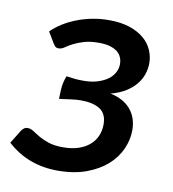

<svg xmlns="http://www.w3.org/2000/svg" viewBox="-77 -576 579 642"><g transform="rotate(10 212.0 -255.0)"><path d="M51.5 -446Q66.5 -461 87.2 -474.2Q108 -487.5 132.8 -497.2Q157.5 -507 185.2 -512.5Q213 -518 242.5 -518Q283.5 -518 313.2 -508Q343 -498 362.2 -481.5Q381.5 -465 390.8 -443.5Q400 -422 400 -399.5Q400 -381.5 394.2 -363.2Q388.5 -345 375.5 -328.5Q362.5 -312 341.5 -298.5Q320.5 -285 290 -277Q335.5 -267.5 359.2 -239.2Q383 -211 383 -168.5Q383 -137 369.2 -105.5Q355.5 -74 327.8 -49Q300 -24 258 -8.2Q216 7.5 160 7.5Q110.5 7.5 67.8 -8.2Q25 -24 -11.5 -57L15.5 -101Q18.5 -106.5 24.2 -111Q30 -115.5 37 -115.5Q47.5 -115.5 57.5 -108.8Q67.5 -102 81.2 -94Q95 -86 115 -79.2Q135 -72.5 165 -72.5Q194 -72.5 216.5 -80Q239 -87.5 254.2 -100.8Q269.5 -114 277.2 -132Q285 -150 285 -171Q285 -207 261.8 -222.2Q238.5 -237.5 197 -237.5Q182 -237.5 161.8 -234.8Q141.5 -232 123.5 -229.5Q123.5 -250 125.2 -269Q127 -288 135 -308.5Q148.5 -306.5 161.8 -305Q175 -303.5 188.5 -303.5Q218.5 -303 240.2 -309.8Q262 -316.5 276.2 -327.2Q290.5 -338 297.2 -351.8Q304 -365.5 304 -379.5Q304 -391.5 299.5 -402.2Q295 -413 285.2 -420.8Q275.5 -428.5 260 -433Q244.5 -437.5 222 -437.5Q192.5 -437.5 172 -431.2Q151.5 -425 137 -417.5Q122.5 -410 113 -403.2Q103.5 -396.5 96 -396Q89 -395 84.2 -397.2Q79.5 -399.5 74 -408.5L51.5 -446Z"/></g></svg>

Font: Lato Semibold
Style: Italic
Weight: 600
Italic angle: -7°
Designer: Lukasz Dziedzic
Foundry: tyPoland Lukasz Dziedzic
Version: Version 2.006; 2014-01-15